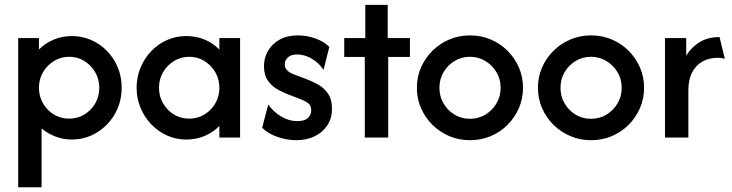

<svg xmlns="http://www.w3.org/2000/svg" viewBox="-20 -576 3064 804"><path d="M56.2 208.3V-416.7H143.1V-368.8Q169.4 -395.1 204.9 -410.1Q240.3 -425 281.2 -425Q324.3 -425 362.2 -408.3Q400 -391.7 428.8 -361.8Q457.6 -331.9 473.6 -292.7Q489.6 -253.5 489.6 -208.3Q489.6 -163.9 473.6 -124.7Q457.6 -85.4 428.8 -55.6Q400 -25.7 362.2 -8.7Q324.3 8.3 281.2 8.3Q244.4 8.3 212.2 -4.2Q179.9 -16.7 154.2 -38.2V208.3ZM269.4 -79.2Q304.9 -79.2 333.3 -96.5Q361.8 -113.9 378.8 -143.1Q395.8 -172.2 395.8 -208.3Q395.8 -244.4 378.8 -273.6Q361.8 -302.8 333.3 -320.5Q304.9 -338.2 269.4 -338.2Q234.7 -338.2 205.9 -320.5Q177.1 -302.8 160.1 -273.6Q143.1 -244.4 143.1 -208.3Q143.1 -172.9 160.1 -143.4Q177.1 -113.9 205.6 -96.5Q234 -79.2 269.4 -79.2Z M760.4 8.3Q716.7 8.3 679.2 -8.7Q641.7 -25.7 613.2 -55.6Q584.7 -85.4 568.4 -124.7Q552.1 -163.9 552.1 -208.3Q552.1 -253.5 568.4 -292.7Q584.7 -331.9 613.2 -361.8Q641.7 -391.7 679.2 -408.3Q716.7 -425 760.4 -425Q802.1 -425 837.5 -410.1Q872.9 -395.1 898.6 -368.1V-416.7H985.4V0H898.6V-48.6Q872.9 -22.2 837.5 -6.9Q802.1 8.3 760.4 8.3ZM772.2 -79.2Q807.6 -79.2 836.1 -96.5Q864.6 -113.9 881.6 -143.1Q898.6 -172.2 898.6 -208.3Q898.6 -244.4 881.6 -273.6Q864.6 -302.8 836.1 -320.5Q807.6 -338.2 772.2 -338.2Q737.5 -338.2 708.7 -320.5Q679.9 -302.8 662.8 -273.6Q645.8 -244.4 645.8 -208.3Q645.8 -172.9 662.8 -143.4Q679.9 -113.9 708.3 -96.5Q736.8 -79.2 772.2 -79.2Z M1220.1 11.1Q1183.3 11.1 1143.4 -2.1Q1103.5 -15.3 1077.8 -41L1103.5 -138.9Q1122.9 -109 1156.2 -88.9Q1189.6 -68.8 1225.7 -68.8Q1255.6 -68.8 1269.4 -81.9Q1283.3 -95.1 1283.3 -113.9Q1283.3 -135.4 1268.8 -145.1Q1254.2 -154.9 1241 -159.7L1183.3 -181.9Q1166 -188.9 1142.7 -201.4Q1119.4 -213.9 1102.4 -237.5Q1085.4 -261.1 1085.4 -299.3Q1085.4 -334 1102.4 -363.2Q1119.4 -392.4 1151 -410.1Q1182.6 -427.8 1227.1 -427.8Q1265.3 -427.8 1301.7 -414.6Q1338.2 -401.4 1359 -379.2L1334.7 -283.3Q1321.5 -303.5 1303.1 -318.1Q1284.7 -332.6 1264.6 -340.3Q1244.4 -347.9 1224.3 -347.9Q1198.6 -347.9 1185.4 -335.4Q1172.2 -322.9 1172.2 -306.9Q1172.2 -293.8 1181.2 -283Q1190.3 -272.2 1210.4 -264.6L1265.3 -243.8Q1284.7 -236.8 1309.4 -223.6Q1334 -210.4 1352.1 -186.1Q1370.1 -161.8 1370.1 -120.1Q1370.1 -81.2 1351 -51.7Q1331.9 -22.2 1298.3 -5.6Q1264.6 11.1 1220.1 11.1Z M1507.6 0V-337.5H1421.5V-416.7H1509.7V-555.6H1603.5V-416.7H1696.5V-337.5H1605.6V0Z M1947.9 11.1Q1902.1 11.1 1861.8 -5.9Q1821.5 -22.9 1791 -53.1Q1760.4 -83.3 1743.1 -122.9Q1725.7 -162.5 1725.7 -208.3Q1725.7 -254.2 1743.1 -293.8Q1760.4 -333.3 1791 -363.5Q1821.5 -393.8 1861.8 -410.8Q1902.1 -427.8 1947.9 -427.8Q1994.4 -427.8 2034.7 -410.8Q2075 -393.8 2105.2 -363.5Q2135.4 -333.3 2152.8 -293.8Q2170.1 -254.2 2170.1 -208.3Q2170.1 -162.5 2152.8 -122.9Q2135.4 -83.3 2105.2 -53.1Q2075 -22.9 2034.7 -5.9Q1994.4 11.1 1947.9 11.1ZM1947.9 -78.5Q1984 -78.5 2012.8 -96.2Q2041.7 -113.9 2059 -143.1Q2076.4 -172.2 2076.4 -208.3Q2076.4 -244.4 2059 -273.6Q2041.7 -302.8 2012.5 -320.5Q1983.3 -338.2 1947.9 -338.2Q1912.5 -338.2 1883.3 -320.5Q1854.2 -302.8 1837.2 -273.6Q1820.1 -244.4 1820.1 -208.3Q1820.1 -172.2 1837.2 -143.1Q1854.2 -113.9 1883 -96.2Q1911.8 -78.5 1947.9 -78.5Z M2454.9 11.1Q2409 11.1 2368.8 -5.9Q2328.5 -22.9 2297.9 -53.1Q2267.4 -83.3 2250 -122.9Q2232.6 -162.5 2232.6 -208.3Q2232.6 -254.2 2250 -293.8Q2267.4 -333.3 2297.9 -363.5Q2328.5 -393.8 2368.8 -410.8Q2409 -427.8 2454.9 -427.8Q2501.4 -427.8 2541.7 -410.8Q2581.9 -393.8 2612.2 -363.5Q2642.4 -333.3 2659.7 -293.8Q2677.1 -254.2 2677.1 -208.3Q2677.1 -162.5 2659.7 -122.9Q2642.4 -83.3 2612.2 -53.1Q2581.9 -22.9 2541.7 -5.9Q2501.4 11.1 2454.9 11.1ZM2454.9 -78.5Q2491 -78.5 2519.8 -96.2Q2548.6 -113.9 2566 -143.1Q2583.3 -172.2 2583.3 -208.3Q2583.3 -244.4 2566 -273.6Q2548.6 -302.8 2519.4 -320.5Q2490.3 -338.2 2454.9 -338.2Q2419.4 -338.2 2390.3 -320.5Q2361.1 -302.8 2344.1 -273.6Q2327.1 -244.4 2327.1 -208.3Q2327.1 -172.2 2344.1 -143.1Q2361.1 -113.9 2389.9 -96.2Q2418.8 -78.5 2454.9 -78.5Z M2764.6 0V-416.7H2853.5V-343.1Q2875.7 -379.2 2910.4 -400Q2945.1 -420.8 2993.1 -420.8L3015.3 -329.9Q3008.3 -331.9 3000.7 -333Q2993.1 -334 2985.4 -334Q2948.6 -334 2920.8 -318.1Q2893.1 -302.1 2877.8 -271.9Q2862.5 -241.7 2862.5 -197.9V0Z"/></svg>

Font: Afacad Flux Medium
Style: Regular
Weight: 500
Designer: Kristian Moeller
Foundry: Dicotype
Version: Version 1.100